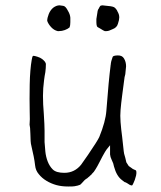

<svg xmlns="http://www.w3.org/2000/svg" viewBox="-20 -677 599 713"><path d="M390.6 -433.6 391.6 -439.5V-441.4Q391.6 -446.3 398.4 -465.8Q400.4 -470.7 417 -471.2Q433.6 -471.7 440.4 -460Q448.2 -447.3 448.2 -430.7Q446.3 -411.1 445.3 -401.4Q444.3 -395.5 442.4 -389.6V-388.7Q441.4 -381.8 440.4 -374Q439.5 -366.2 433.6 -322.3Q429.7 -293 427.7 -268.6Q425.8 -248 427.7 -223.6Q429.7 -197.3 433.6 -168.9Q438.5 -125 439.5 -115.2Q439.5 -109.4 445.3 -90.8Q447.3 -81.1 449.2 -74.2L458 -60.5L471.7 -50.8L472.7 -49.8Q477.5 -47.9 483.4 -44.9Q485.4 -44.9 486.3 -40Q487.3 -35.2 485.4 -25.4Q484.4 -22.5 480.5 -8.8Q476.6 1 475.6 2.9Q473.6 6.8 471.7 10.7L468.8 11.7Q461.9 10.7 453.1 3.9Q447.3 0 442.4 -1Q438.5 -3.9 433.6 -7.8Q413.1 -22.5 403.3 -58.6Q401.4 -66.4 400.4 -70.3Q396.5 -79.1 394.5 -84Q392.6 -88.9 390.6 -93.8Q389.6 -98.6 388.7 -103.5Q388.7 -108.4 388.7 -118.2V-137.7L376 -122.1Q372.1 -117.2 361.3 -97.7Q355.5 -85.9 348.6 -73.2Q341.8 -59.6 335 -48.8Q329.1 -38.1 320.3 -30.3L319.3 -28.3L315.4 -25.4L311.5 -21.5L306.6 -17.6L304.7 -15.6Q297.9 -11.7 293.9 -7.8L282.2 4.9Q280.3 5.9 278.3 8.8Q269.5 12.7 256.8 14.6Q252 15.6 233.4 15.6Q209 15.6 189.5 10.3Q169.9 4.9 152.8 -5.4Q135.7 -15.6 124 -30.3Q112.3 -43.9 110.4 -62.5Q108.4 -80.1 105 -96.7Q101.6 -113.3 97.7 -129.9Q93.8 -145.5 93.8 -153.3Q93.8 -167 92.8 -180.7Q91.8 -190.4 91.8 -200.2V-201.2Q90.8 -208 89.8 -213.9Q89.8 -222.7 90.8 -234.4Q90.8 -242.2 90.3 -262.7Q89.8 -283.2 89.8 -309.1Q89.8 -335 90.3 -362.8Q90.8 -390.6 92.8 -414.1Q94.7 -437.5 97.7 -454.1Q99.6 -465.8 101.6 -468.8H102.5Q102.5 -469.7 104.5 -469.7Q108.4 -469.7 119.1 -466.3Q129.9 -462.9 136.2 -458Q142.6 -453.1 146.5 -448.2Q150.4 -442.4 150.4 -439.5Q150.4 -423.8 148.4 -409.2Q145.5 -394.5 143.6 -378.9Q141.6 -364.3 140.6 -349.6Q139.6 -335 139.6 -321.3Q139.6 -289.1 142.6 -255.9Q145.5 -210.9 145.5 -191.4V-149.4Q145.5 -143.6 148.4 -114.3Q150.4 -94.7 157.2 -77.1Q164.1 -59.6 175.8 -47.9Q188.5 -35.2 218.8 -35.2Q238.3 -35.2 253.9 -43Q269.5 -50.8 281.2 -65.4Q292 -80.1 306.6 -101.6Q341.8 -153.3 348.6 -168Q372.1 -225.6 375 -265.6Q383.8 -380.9 390.6 -432.6ZM177.7 -648.4Q189.5 -657.2 201.2 -657.2Q205.1 -657.2 214.8 -655.3Q223.6 -654.3 232.4 -636.7Q240.2 -624 241.2 -611.3Q241.2 -598.6 241.2 -594.7Q241.2 -582 238.3 -575.2Q231.4 -569.3 220.7 -565.4Q210 -561.5 199.2 -561.5H194.3Q180.7 -564.5 169.9 -576.2Q159.2 -587.9 155.3 -599.6Q155.3 -610.4 161.1 -625Q167 -639.6 177.7 -648.4ZM347.7 -647.5Q351.6 -655.3 354.5 -656.2Q357.4 -657.2 360.4 -657.2Q364.3 -657.2 369.1 -656.2Q395.5 -654.3 403.3 -650.4Q410.2 -646.5 416 -635.7V-634.8Q422.9 -624 422.9 -612.3Q422.9 -603.5 418 -588.9Q414.1 -574.2 397.5 -568.4Q383.8 -561.5 376 -561.5Q375 -561.5 369.1 -561.5Q365.2 -562.5 351.6 -571.3Q340.8 -576.2 339.8 -580.1Q337.9 -585.9 337.9 -594.7V-606.4V-605.5Q337.9 -605.5 337.9 -606.4Q339.8 -619.1 341.8 -630.9Q342.8 -641.6 347.7 -646.5Z"/></svg>

Font: ToneOZ-Zhuyin-Tsuipita-TC
Style: Regular
Weight: 400
Designer: ÂÆ£ÂøóÂáåJeffrey Xuan(jeffreyx@gmail.com, ToneOZ.com) ÈòøÂù§(cjkFonts)
Foundry: ToneOZ
Version: Version 0.240710